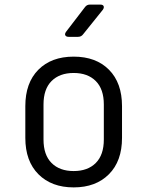

<svg xmlns="http://www.w3.org/2000/svg" viewBox="-20 -805 640 834"><path d="M300 9Q204 9 147 -48Q90 -105 90 -206V-344Q90 -445 146.5 -502Q203 -559 300 -559Q397 -559 453.5 -502Q510 -445 510 -344V-206Q510 -105 453 -48Q396 9 300 9ZM300 -62Q361 -62 396 -97Q431 -132 431 -199V-351Q431 -418 396 -453Q361 -488 300 -488Q239 -488 204 -453Q169 -418 169 -351V-199Q169 -132 204 -97Q239 -62 300 -62ZM278 -645Q268 -645 264 -651Q260 -657 267 -667L349 -774Q357 -785 370 -785H416Q427 -785 430 -778.5Q433 -772 427 -763L341 -656Q333 -645 319 -645Z"/></svg>

Font: Pitagon Sans Mono Light
Style: Regular
Weight: 300
Monospace: yes
Designer: Travis Tran
Foundry: Pitagon
Version: Version 1.001; ttfautohint (v1.8.4.7-5d5b);gftools[0.9.26]